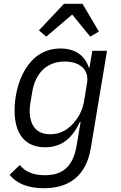

<svg xmlns="http://www.w3.org/2000/svg" viewBox="-20 -785 640 1017"><path d="M212 212C340.9 212 435 152 460.9 0L546.9 -516H469.1L453.8 -426.1H451C429 -492.9 376.1 -528.1 300.1 -528.1C122.2 -528.1 57.2 -334.2 57.2 -201C57.2 -74.9 112.9 -5 219.1 -5C310 -5 364 -56.1 403.1 -138.8H407L386 -14.9C366.8 99.1 311.1 143.1 217 143.1C154.1 143.1 111.9 122.9 84.9 89.1L30.9 141C67.8 187.1 128.9 212 212 212ZM137.1 -201C137.1 -214.8 138.8 -226.9 142 -245L150.9 -299C166.9 -394.9 225.9 -459.2 323.2 -459.2C399.9 -459.2 453.1 -418 441.1 -345.9L425.1 -247.9C415.8 -192.1 387.1 -152 367.9 -131C331 -89.8 289.1 -73.9 246.1 -73.9C174 -73.9 137.1 -119 137.1 -201ZM186.1 -623.9 225.1 -590.9 362.2 -708.1 458.1 -590.9 503.9 -617.9 416.9 -764.9H318.9Z"/></svg>

Font: Margiela Mono Italic Italic
Style: Regular
Weight: 400
Designer: Mike Abbink, Paul van der Laan, Pieter van Rosmalen
Foundry: Bold Monday
Version: Version 2.003 2021